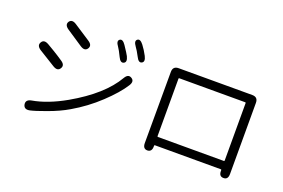

<svg xmlns="http://www.w3.org/2000/svg" viewBox="-104 -1127 2208 1497"><g transform="rotate(20 1000.0 -378.5)"><path d="M220 25Q173 35 165 -4Q158 -43 205 -52Q332 -74 478 -157Q726 -299 821 -463Q845 -504 876 -485Q908 -466 882 -425Q834 -349 734.5 -255.5Q635 -162 516 -93Q445 -51 348 -16Q261 16 220 25ZM335 -367Q316 -336 275 -361L139 -445Q99 -471 118 -502Q136 -533 178 -509L232 -477Q253 -465 274 -451L315 -424Q355 -398 335 -367ZM482 -585Q462 -555 422 -581L288 -670Q248 -697 267 -727Q287 -756 327 -730L462 -642Q502 -616 482 -585ZM781 -575Q755 -563 735 -606Q711 -656 696 -677Q667 -716 689 -732Q711 -747 738 -707Q777 -649 786 -631Q807 -587 781 -575ZM913 -625Q888 -612 867 -655Q843 -701 825 -725Q797 -763 818 -779Q839 -795 868 -757Q894 -723 916 -681Q938 -638 913 -625Z M1187 5Q1149 5 1149 -43L1150 -633Q1150 -681 1198 -681H1808Q1856 -681 1856 -633V-43Q1856 5 1818 4Q1779 4 1781 -45V-48Q1781 -53 1776 -53H1229Q1224 -53 1224 -48V-44Q1225 4 1187 5ZM1224 -127Q1224 -122 1229 -122H1776Q1781 -122 1781 -127V-604Q1781 -609 1776 -609H1229Q1224 -609 1224 -604Z"/></g></svg>

Font: Resource Han Rounded KR Normal
Style: Regular
Weight: 350
Designer: Cyano Hao (round all glyphs); Ryoko NISHIZUKA 西塚涼子 (kana, bopomofo & ideographs); Paul D. Hunt (Latin, Greek & Cyrillic)
Foundry: Cyano Hao
Version: 0.990